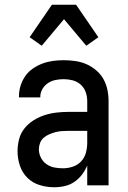

<svg xmlns="http://www.w3.org/2000/svg" viewBox="-20 -782 540 810"><path d="M208 8Q178 8 148 -1Q118 -10 96 -31.5Q74 -53 64 -83Q54 -113 54 -143Q54 -169 60.5 -194.5Q67 -220 83 -240Q99 -260 121 -274Q143 -288 167.5 -296Q192 -304 217.5 -307Q243 -310 269 -310H348V-355Q348 -375 341.5 -393.5Q335 -412 320.5 -425Q306 -438 287 -443Q268 -448 249 -448Q231 -448 214 -444.5Q197 -441 182.5 -431.5Q168 -422 159 -406.5Q150 -391 150 -374V-371H60V-376Q60 -399 67 -421Q74 -443 87 -461.5Q100 -480 119 -493Q138 -506 159.5 -514Q181 -522 203.5 -525Q226 -528 249 -528Q273 -528 297.5 -524.5Q322 -521 344 -511.5Q366 -502 385 -486Q404 -470 416 -449Q428 -428 433 -404Q438 -380 438 -355V0H348V-84Q340 -64 326 -45.5Q312 -27 293.5 -14.5Q275 -2 253 3Q231 8 208 8ZM246 -72Q267 -72 287.5 -79Q308 -86 322.5 -101.5Q337 -117 342.5 -138Q348 -159 348 -180V-230H269Q255 -230 241 -229Q227 -228 214 -224.5Q201 -221 188 -215.5Q175 -210 164.5 -201Q154 -192 149 -179Q144 -166 144 -152Q144 -134 152.5 -117Q161 -100 176 -89.5Q191 -79 209 -75.5Q227 -72 246 -72ZM156 -589 105 -625 199 -762H301L395 -625L344 -589L250 -701Z"/></svg>

Font: Iosevka Medium
Style: Regular
Weight: 500
Monospace: yes
Designer: Belleve Invis
Foundry: Belleve Invis
Version: Version 32.5.0; ttfautohint (v1.8.4)